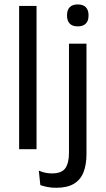

<svg xmlns="http://www.w3.org/2000/svg" viewBox="-20 -690 488 888"><path d="M68.5 0V-662.5H149V0ZM299 -66.5V-488H380V-66.5ZM339.5 -568Q314.5 -568 302.2 -581.2Q290 -594.5 290 -617.5V-620Q290 -643.5 302.2 -656.5Q314.5 -669.5 339.5 -669.5Q364.5 -669.5 377 -656.5Q389.5 -643.5 389.5 -620V-617.5Q389.5 -594 377 -581Q364.5 -568 339.5 -568ZM239.5 178.5Q218 178.5 199 174.8Q180 171 166.5 166L159.5 99Q173.5 105.5 188.8 108.8Q204 112 220.5 112Q265.5 112 282.2 87.8Q299 63.5 299 18V-136.5H380V22Q380 71 366.5 106Q353 141 322 159.8Q291 178.5 239.5 178.5Z"/></svg>

Font: Anek Latin
Style: Regular
Weight: 400
Designer: Yesha Goshar
Foundry: Ek Type
Version: Version 1.003